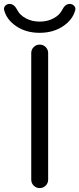

<svg xmlns="http://www.w3.org/2000/svg" viewBox="-44 -957 404 977"><path d="M-23 -906Q-26 -918 -17.5 -927.5Q-9 -937 5 -937Q28 -937 44 -906Q57 -880 88 -863.5Q119 -847 158 -847Q197 -847 228 -863.5Q259 -880 272 -906Q287 -937 311 -937Q324 -937 333 -927.5Q342 -918 339 -906Q326 -856 276 -823Q226 -790 157.5 -790Q89 -790 39.5 -823Q-10 -856 -23 -906ZM115 -687Q115 -705 127.5 -717.5Q140 -730 158 -730Q176 -730 188.5 -717.5Q201 -705 201 -687V-43Q201 -25 188.5 -12.5Q176 0 158 0Q140 0 127.5 -12.5Q115 -25 115 -43Z"/></svg>

Font: Rounded Mplus 1c
Style: Regular
Weight: 400
Version: Version 1.059.20150529